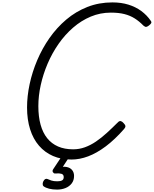

<svg xmlns="http://www.w3.org/2000/svg" viewBox="-20 -1308 1279 1597"><path d="M575 19Q489 19 421 -10.5Q353 -40 304.5 -96Q256 -152 230.5 -232.5Q205 -313 205 -414Q205 -508 226.5 -608.5Q248 -709 289.5 -807Q331 -905 391.5 -991.5Q452 -1078 531 -1145Q610 -1212 706.5 -1250Q803 -1288 915 -1288Q988 -1288 1048 -1269.5Q1108 -1251 1155 -1216.5Q1202 -1182 1234 -1135Q1242 -1124 1237.5 -1115.5Q1233 -1107 1219 -1096Q1206 -1086 1196.5 -1084.5Q1187 -1083 1173 -1095Q1138 -1131 1100 -1155Q1062 -1179 1014.5 -1191Q967 -1203 902 -1203Q814 -1203 735 -1170Q656 -1137 588.5 -1078.5Q521 -1020 467.5 -943.5Q414 -867 376.5 -779.5Q339 -692 319 -601.5Q299 -511 299 -425Q299 -338 317.5 -271Q336 -204 372.5 -158.5Q409 -113 463 -89.5Q517 -66 588 -66Q639 -66 686 -83Q733 -100 778 -130.5Q823 -161 868.5 -202.5Q914 -244 963 -293Q975 -304 986.5 -300Q998 -296 1008 -284Q1022 -270 1023 -259.5Q1024 -249 1013 -236Q935 -147 859.5 -90.5Q784 -34 713 -7.5Q642 19 575 19ZM455 269Q418 269 388.5 261.5Q359 254 342 241Q334 233 335 220.5Q336 208 341 199Q348 186 356.5 181.5Q365 177 375 181Q388 187 407 193.5Q426 200 457 200Q482 200 496 192.5Q510 185 510 165Q510 143 490.5 137.5Q471 132 444 135Q433 136 428.5 133Q424 130 420 124Q416 117 417.5 110.5Q419 104 424 97L497 -13H563L486 105L457 89Q501 75 532 80.5Q563 86 579.5 106Q596 126 596 155Q596 192 576.5 217.5Q557 243 525 256Q493 269 455 269Z"/></svg>

Font: Playwrite NL
Style: Regular
Weight: 400
Designer: Veronika Burian, José Scaglione
Foundry: TypeTogether
Version: Version 1.002